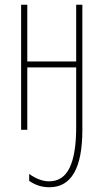

<svg xmlns="http://www.w3.org/2000/svg" viewBox="-20 -547 436 809"><path d="M327 0Q327 242 188 242Q141 242 103 215V186Q147 217 187 217Q246 217 273.5 159.5Q301 102 301 -11V-263H95V0H69V-527H95V-288H301V-527H327Z"/></svg>

Font: Noto Sans Display Thin Cond
Style: Regular
Weight: 250
Width: 3
Designer: Monotype Design team
Foundry: Monotype Imaging Inc.
Version: Version 1.000